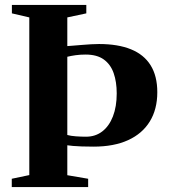

<svg xmlns="http://www.w3.org/2000/svg" viewBox="-20 -763 688 783"><path d="M99.5 -49V-692L28.5 -708.5V-743H332V-708.5L254.5 -692V-575Q266.5 -576 282.5 -577.2Q298.5 -578.5 316.5 -580Q334.5 -581.5 352 -582.5Q369.5 -583.5 384 -583.5Q461 -583.5 514 -562Q567 -540.5 594.2 -496.8Q621.5 -453 621.5 -387Q621.5 -317.5 591 -267.8Q560.5 -218 502.5 -191.5Q444.5 -165 361.5 -165Q334 -165 313.2 -165.8Q292.5 -166.5 278.2 -167.8Q264 -169 254.5 -170.5V-48.5L339.5 -34V0H28V-34ZM331 -205.5Q369 -205.5 397 -227Q425 -248.5 440.5 -288.2Q456 -328 456 -382Q456 -429 443.5 -464.8Q431 -500.5 403.2 -520.5Q375.5 -540.5 329 -540.5Q307 -540.5 287.8 -537.8Q268.5 -535 254.5 -531.5V-212.5Q268.5 -208.5 290 -207Q311.5 -205.5 331 -205.5Z"/></svg>

Font: Merriweather 96pt
Style: Bold
Weight: 700
Version: Version 2.100